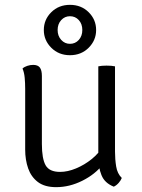

<svg xmlns="http://www.w3.org/2000/svg" viewBox="-20 -764 586 793"><path d="M455 -138Q455 -106 459.8 -76.5Q464.5 -47 483 -29Q479.5 -19.5 470.5 -9Q461.5 1.5 450 7Q412 -8 399 -41Q386 -74 386 -113V-490Q399.5 -493 420 -493Q441.5 -493 455 -490ZM84 -397Q84 -421 82 -442.8Q80 -464.5 73 -481Q80.5 -488 92.8 -492Q105 -496 117 -496Q136.5 -496 144.8 -484.8Q153 -473.5 153 -450V-169Q153 -108.5 168.5 -81.2Q184 -54 228 -54Q259.5 -54 294.2 -68.5Q329 -83 358.8 -107Q388.5 -131 405 -160V-85Q373 -44 320 -17.5Q267 9 212 9Q164.5 9 136.5 -12.2Q108.5 -33.5 96.2 -68.8Q84 -104 84 -146ZM161 -640Q161 -597.5 191.8 -566.8Q222.5 -536 269 -536Q315.5 -536 346.2 -566.8Q377 -597.5 377 -640Q377 -683 346.2 -713.5Q315.5 -744 269 -744Q222.5 -744 191.8 -713.5Q161 -683 161 -640ZM218 -640Q218 -665 232.8 -681Q247.5 -697 269 -697Q291 -697 305.5 -681Q320 -665 320 -640Q320 -615.5 305.5 -599.2Q291 -583 269 -583Q247.5 -583 232.8 -599.2Q218 -615.5 218 -640Z"/></svg>

Font: Signika Negative Light Light
Style: Regular
Weight: 300
Version: Version 2.001